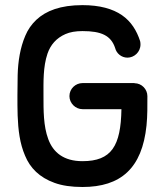

<svg xmlns="http://www.w3.org/2000/svg" viewBox="-20 -729 642 748"><path d="M525.9 -568.8C512.7 -609.4 491.2 -645 455.1 -669.9C418.9 -694.8 368.2 -709 301.3 -709C215.3 -709 159.2 -687 121.6 -651.9C102.5 -633.8 88.4 -613.3 78.6 -589.8C58.6 -543 50.3 -490.7 48.8 -436.5C48.3 -409.2 47.9 -382.8 47.9 -357.9C47.9 -307.1 47.4 -250.5 56.2 -197.8C60.5 -171.4 67.4 -146.5 77.6 -122.6C97.2 -74.7 133.8 -37.6 192.4 -16.6C221.7 -5.9 257.8 -0.5 301.3 -0.5C450.2 -0.5 533.7 -73.2 550.8 -240.2C554.7 -278.8 554.2 -317.4 554.2 -354.5C554.2 -381.3 532.2 -404.8 503.9 -404.8V-405.3H301.3C274.9 -405.3 250.5 -383.8 250.5 -354.5C250.5 -327.1 273.9 -303.7 301.3 -303.7H453.1C450.7 -160.6 414.6 -101.1 301.3 -101.1C228 -101.1 187 -135.3 168 -187C148.9 -238.3 149.4 -299.3 149.4 -357.9C149.4 -408.7 147.5 -468.3 165 -520C176.8 -554.2 199.2 -580.6 234.9 -596.2C252.4 -604 274.4 -607.9 301.3 -607.9C374.5 -607.9 412.6 -590.8 428.7 -541.5C433.6 -521.5 452.6 -504.4 476.6 -504.4C502.4 -504.4 527.3 -525.9 527.3 -555.7C527.3 -560.1 526.9 -564.5 525.9 -568.8Z"/></svg>

Font: LOB TGL 0-17
Style: Regular
Weight: 400
Designer: Peter Wiegel + adaptations and expanded glyphset by Studio LOB
Foundry: Peter Wiegel + adaptations and expanded glyphset by Studio LOB
Version: Version 1.003;Glyphs 3.1.2 (3151)